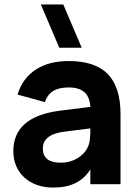

<svg xmlns="http://www.w3.org/2000/svg" viewBox="-20 -830 623 865"><path d="M164 -810H265L348 -615H247ZM290 -555Q408.5 -555 465.8 -496.2Q523 -437.5 523 -315V0H387V-66.5Q361 -25.5 320 -5.2Q279 15 220 15Q179.5 15 146.5 3.2Q113.5 -8.5 89.8 -30.2Q66 -52 53 -82.2Q40 -112.5 40 -149Q40 -305 251.5 -331.5L387 -348.5Q384.5 -393.5 360 -414.8Q335.5 -436 290 -436Q245.5 -436 219.8 -420.2Q194 -404.5 182 -370L59 -404Q81.5 -477.5 140.8 -516.2Q200 -555 290 -555ZM271.5 -237Q173 -225 173 -161Q173 -97 254 -97Q275.5 -97 294.2 -102.2Q313 -107.5 328.5 -116.8Q344 -126 355.8 -138.2Q367.5 -150.5 374 -164Q383.5 -183 385.2 -204.5Q387 -226 387 -244V-251.5Z"/></svg>

Font: Vela Sans ExtBd
Style: Regular
Weight: 800
Designer: Principal design: Mikhail Sharanda - project Manrope.
Design modification: Ravid Balaliev
Foundry: Mikhail Sharanda
Version: Version 1.001